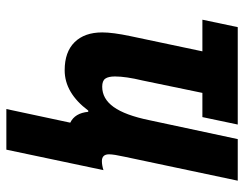

<svg xmlns="http://www.w3.org/2000/svg" viewBox="-104 -484 786 619"><g transform="rotate(90 289.5 -175.0)"><path d="M376 -8Q345 -23 341 -66H337Q280 10 207 10Q148 10 116.5 -22Q85 -54 85 -111Q85 -145 97 -202L146 -434H44L68 -548H382L358 -434H280L240 -241Q227 -187 227 -152Q227 -131 234 -121Q241 -111 260 -111Q299 -111 325.5 -148Q352 -185 368 -263L429 -548H563L486 -184Q478 -148 478 -133Q478 -110 500 -110Q513 -110 529 -115L463 198H332Z"/></g></svg>

Font: Noto Sans Display Ex Bold Cond
Style: Italic
Weight: 800
Width: 3
Italic angle: -12°
Designer: Monotype Design team
Foundry: Monotype Imaging Inc.
Version: Version 1.000